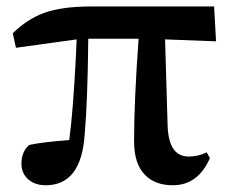

<svg xmlns="http://www.w3.org/2000/svg" viewBox="-20 -545 701 581"><path d="M118.2 15.6Q85.9 15.6 65.4 -2.4Q44.9 -20.5 44.9 -49.8Q44.9 -85.9 68.4 -106.4Q108.4 -115.2 189.5 -121.1Q201.2 -206.1 210 -380.9Q210.9 -411.1 211.9 -425.8L28.3 -400.4L18.6 -444.3Q62.5 -487.3 113.3 -505.9Q168 -525.4 253.9 -525.4H627.9L633.8 -419.9L479.5 -425.8L487.3 -162.1Q491.2 -71.3 550.8 -71.3Q580.1 -71.3 605.5 -84L615.2 -66.4Q579.1 15.6 502.9 15.6Q448.2 15.6 418 -16.6Q385.7 -49.8 385.7 -118.2Q385.7 -238.3 399.4 -427.7H247.1Q245.1 -236.3 236.3 -139.6Q226.6 15.6 118.2 15.6Z"/></svg>

Font: Bpmf GenYo Min B
Style: B
Weight: 700
Foundry: But Ko
Version: Version 1.320